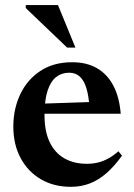

<svg xmlns="http://www.w3.org/2000/svg" viewBox="-20 -710 516 742"><path d="M259 -469.5Q315.5 -469.5 355.5 -446Q395.5 -422.5 418.5 -378.2Q441.5 -334 446.5 -270.5H126.5L127 -309L384.5 -317.5L326 -293.5Q323 -339.5 313.8 -369.5Q304.5 -399.5 288.2 -414.2Q272 -429 247 -429Q218.5 -429 197.2 -412.5Q176 -396 164 -360Q152 -324 152 -265Q152 -202.5 172 -160.8Q192 -119 228.8 -98Q265.5 -77 316 -77Q338.5 -77 359 -82Q379.5 -87 399 -97.8Q418.5 -108.5 437.5 -125.5L451.5 -108.5Q422.5 -68 392 -41.2Q361.5 -14.5 327.5 -1.2Q293.5 12 254 12Q188 12 138 -17.2Q88 -46.5 59.8 -99Q31.5 -151.5 31.5 -221Q31.5 -288.5 58 -345Q84.5 -401.5 135.5 -435.5Q186.5 -469.5 259 -469.5ZM271.5 -526H239.5L79.5 -679V-690.5H204Z"/></svg>

Font: Newsreader 36pt SemiBold
Style: Regular
Weight: 600
Designer: Hugues Gentile
Foundry: Production Type
Version: Version 1.003